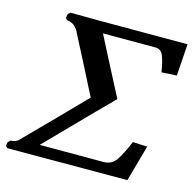

<svg xmlns="http://www.w3.org/2000/svg" viewBox="-105 -745 850 845"><g transform="rotate(15 320.0 -323.0)"><path d="M648 -646 638 -501 569 -497Q563 -538 552.5 -567Q542 -596 516 -596H276Q310 -530 344 -464Q378 -398 412 -333L406 -327Q336 -257 270 -189Q204 -121 134 -50H425Q463 -50 483.5 -81.5Q504 -113 527 -168L593 -165L547 0L0 1L-8 -7L-6 -24L5 -35Q15 -35 24.5 -38Q34 -41 40 -47Q104 -112 168.5 -177.5Q233 -243 297 -309Q264 -374 230 -440.5Q196 -507 162 -572H163Q148 -597 133.5 -604Q119 -611 108 -611L101 -620L104 -637L113 -647L238 -646Z"/></g></svg>

Font: Libertinus Serif Semibold Italic
Style: Regular
Weight: 600
Italic angle: -11.5°
Designer: Philipp H. Poll, Khaled Hosny
Foundry: Caleb Maclennan
Version: Version 7.051;RELEASE